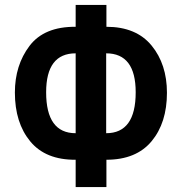

<svg xmlns="http://www.w3.org/2000/svg" viewBox="-20 -744 733 774"><path d="M285 -724V-636Q158 -637 99 -559Q40 -481 40 -371Q40 -249 102 -174Q164 -99 285 -100V10H409V-100Q529 -100 591 -174.5Q653 -249 653 -370Q653 -485 591 -560.5Q529 -636 409 -636V-724ZM285 -207Q166 -207 166 -372Q166 -529 285 -529ZM527 -372Q527 -207 408 -207V-529Q527 -529 527 -372Z"/></svg>

Font: Noto Sans UI Condensed
Style: Bold
Weight: 700
Width: 3
Designer: Monotype Design Team
Foundry: Monotype Imaging Inc.
Version: 1.001